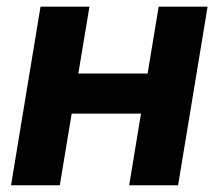

<svg xmlns="http://www.w3.org/2000/svg" viewBox="-20 -549 648 569"><path d="M457.5 -331.1 438 -212.4H152.3L171.9 -331.1ZM245.1 -529.3 157.2 0H12.7L100.1 -529.3ZM595.2 -529.3 507.8 0H362.8L450.2 -529.3Z"/></svg>

Font: Inter 24pt
Style: Bold Italic
Weight: 700
Italic angle: -9.3988°
Version: Version 4.001;git-66647c0bb